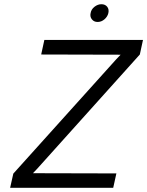

<svg xmlns="http://www.w3.org/2000/svg" viewBox="-20 -889 697 909"><path d="M460 -869Q443 -869 427.5 -857Q412 -845 409 -827Q405 -810 415 -797.5Q425 -785 442 -785Q460 -785 474.5 -797.5Q489 -810 493 -827Q497 -845 487.5 -857Q478 -869 460 -869ZM190 -700 175 -631 551 -630 530 -608 43 -67 28 0H516L531 -68L136 -69L156 -90L642 -631L657 -700Z"/></svg>

Font: Advent Pro Medium
Style: Italic
Weight: 500
Italic angle: -12°
Version: Version 3.000